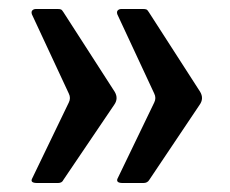

<svg xmlns="http://www.w3.org/2000/svg" viewBox="-20 -475 512 427"><path d="M133 -247Q138 -257 133 -267L51 -443Q49 -449 52 -452Q55 -455 60 -455H108Q113 -455 115.5 -454Q118 -453 121 -448L235 -271Q244 -256 234 -242L121 -75Q118 -68 109 -68H63Q47 -68 51 -77L133 -247ZM323 -247Q328 -257 323 -267L241 -443Q239 -449 242 -452Q245 -455 250 -455H298Q303 -455 305.5 -454Q308 -453 311 -448L425 -271Q434 -256 424 -242L312 -75Q308 -68 299 -68H253Q238 -68 241 -77L323 -247Z"/></svg>

Font: Libre Franklin SemiBold
Style: Regular
Weight: 600
Designer: Pablo Impallari, Rodrigo Fuenzalida, Nhung Nguyen
Foundry: Impallari Type
Version: Version 3.000